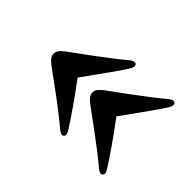

<svg xmlns="http://www.w3.org/2000/svg" viewBox="-79 -554 642 642"><g transform="rotate(45 242.0 -233.0)"><path d="M41.5 -233Q41.5 -241.5 46.8 -249Q52 -256.5 65.5 -267Q97 -289.5 130 -314Q163 -338.5 191.5 -360.5Q220 -382.5 239 -398.5Q253 -408.5 260 -402.5Q267 -395.5 258.5 -380.5Q242 -354 215.5 -317.5Q189 -281 155 -233Q185 -193 213.5 -152Q242 -111 258.5 -84.5Q267 -69.5 260 -63Q252.5 -56.5 239 -67Q221.5 -82 192.2 -104.8Q163 -127.5 129.5 -152.2Q96 -177 65.5 -199Q52 -209.5 46.8 -217Q41.5 -224.5 41.5 -233ZM225 -233Q225 -241.5 230.2 -249Q235.5 -256.5 249 -267Q280.5 -289.5 313.5 -314Q346.5 -338.5 375 -360.5Q403.5 -382.5 422.5 -398.5Q436.5 -408.5 443.5 -402.5Q450.5 -395.5 442 -380.5Q425.5 -354 399 -317.5Q372.5 -281 338.5 -233Q368.5 -193 397 -152Q425.5 -111 442 -84.5Q450.5 -69.5 443.5 -63Q436 -56.5 422.5 -67Q405 -82 375.8 -104.8Q346.5 -127.5 313 -152.2Q279.5 -177 249 -199Q235.5 -209.5 230.2 -217Q225 -224.5 225 -233Z"/></g></svg>

Font: Fraunces 144pt S050 SemiBold
Style: Regular
Weight: 600
Version: Version 1.000; ttfautohint (v1.8.3)